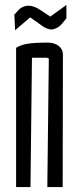

<svg xmlns="http://www.w3.org/2000/svg" viewBox="-20 -755 319 775"><path d="M45 -562Q64 -574 91.5 -578.5Q119 -583 173 -583Q200 -583 217 -569.5Q234 -556 234 -535L233 0H171L177 -516Q177 -519 175.5 -520Q174 -521 168 -522H109L103 0H45ZM38 -696 58 -718Q75 -732 95 -732Q118 -732 147 -712L183 -688L248 -735V-681L230 -659Q222 -649 209.5 -642.5Q197 -636 187 -636Q169 -636 144 -655L102 -685L41 -633Z"/></svg>

Font: Bahianita
Style: Regular
Weight: 400
Designer: Pablo Cosgaya & Dani Raskovsky
Foundry: Pablo Cosgaya & Dani Raskovsky
Version: Version 1.008